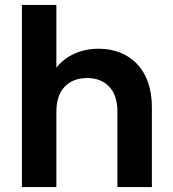

<svg xmlns="http://www.w3.org/2000/svg" viewBox="-20 -760 701 780"><path d="M69 -740H209V-485Q236 -520 280.5 -541Q325 -562 381 -562Q428 -562 467.5 -546.5Q507 -531 536 -501Q565 -471 581 -426.5Q597 -382 597 -325V0H457V-306Q457 -373 423.5 -408Q390 -443 334 -443Q277 -443 243 -408Q209 -373 209 -306V0H69Z"/></svg>

Font: Poppins SemiBold
Style: Regular
Weight: 600
Designer: Ninad Kale (Devanagari), Jonny Pinhorn (Latin)
Foundry: Indian Type Foundry
Version: Version 3.002 2017